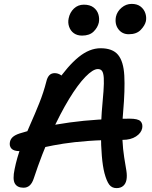

<svg xmlns="http://www.w3.org/2000/svg" viewBox="-20 -957 780 987"><path d="M579 10Q555 10 541.5 -8Q528 -26 517 -67Q508 -102 503.5 -155.5Q499 -209 499 -268Q499 -327 503 -380Q509 -445 512 -488Q515 -531 513.5 -556Q512 -581 505 -591.5Q498 -602 483 -602Q458 -602 419 -562Q380 -522 335 -448Q290 -374 243 -271Q196 -168 154 -41Q146 -16 133 -4Q120 8 101 8Q69 8 56.5 -13.5Q44 -35 55 -87Q67 -147 88.5 -203.5Q110 -260 135 -316Q160 -372 182 -427Q204 -482 218 -537Q223 -559 233.5 -570Q244 -581 261 -581Q277 -581 291.5 -572Q306 -563 314 -543L268 -530Q328 -618 384 -663.5Q440 -709 497 -709Q559 -709 587 -675Q615 -641 619 -568.5Q623 -496 613 -381Q606 -302 609 -244.5Q612 -187 618.5 -147.5Q625 -108 629.5 -80.5Q634 -53 630 -32Q626 -12 613 -1Q600 10 579 10ZM82 -180Q51 -180 39 -193Q27 -206 31 -227Q34 -242 45.5 -252.5Q57 -263 81 -271Q196 -308 338.5 -327.5Q481 -347 646 -347Q689 -347 702 -334Q715 -321 711 -298Q706 -273 679 -255.5Q652 -238 611 -238Q509 -238 434.5 -232.5Q360 -227 306 -218.5Q252 -210 212 -201Q172 -192 141.5 -186Q111 -180 82 -180ZM642 -781Q608 -781 588.5 -807Q569 -833 576 -871Q582 -898 605 -917.5Q628 -937 657 -937Q685 -937 702.5 -923.5Q720 -910 727 -889.5Q734 -869 730 -848Q725 -826 703.5 -803.5Q682 -781 642 -781ZM402 -774Q377 -774 360 -786Q343 -798 335.5 -819Q328 -840 333 -863Q339 -893 360 -913Q381 -933 411 -933Q442 -933 460.5 -919Q479 -905 485.5 -884Q492 -863 488 -841Q482 -815 461 -794.5Q440 -774 402 -774Z"/></svg>

Font: Shantell Sans Medium
Style: Italic
Weight: 500
Italic angle: -11°
Designer: Stephen Nixon, Anya Danilova, Shantell Martin
Foundry: Arrow Type
Version: Version 1.011;[c5ecc13dd]